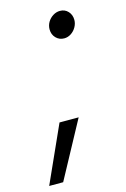

<svg xmlns="http://www.w3.org/2000/svg" viewBox="-143 -549 498 756"><g transform="rotate(-15 105.5 -170.5)"><path d="M169 -389Q149 -389 135.5 -403Q122 -417 122 -438Q122 -454 130 -467.5Q138 -481 151.5 -489.5Q165 -498 180 -498Q200 -498 213 -484Q226 -470 226 -449Q226 -434 218 -420Q210 -406 197 -397.5Q184 -389 169 -389ZM-39 157 65 -74H143L18 157Z"/></g></svg>

Font: Red Hat Text VF
Style: Italic
Weight: 300
Italic angle: -12°
Designer: Pentagram, MCKL
Foundry: Pentagram, MCKL
Version: Version 1.023